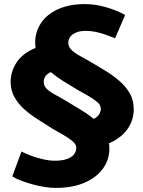

<svg xmlns="http://www.w3.org/2000/svg" viewBox="-20 -800 697 939"><path d="M416 -77Q485 -83 533.5 -109Q582 -135 608 -175.5Q634 -216 634 -266Q634 -309 615.5 -342Q597 -375 567 -401.5Q537 -428 501 -450.5Q465 -473 429 -494Q398 -512 372 -526Q346 -540 330 -555.5Q314 -571 314 -590Q314 -617 337.5 -633Q361 -649 397 -649Q424 -649 446 -644.5Q468 -640 491.5 -632Q515 -624 543 -613L592 -727Q552 -749 499.5 -764.5Q447 -780 395 -780Q320 -780 265 -755.5Q210 -731 181 -688Q152 -645 152 -591Q152 -550 170.5 -516.5Q189 -483 219 -456Q249 -429 284.5 -406.5Q320 -384 355 -363Q384 -347 411 -331.5Q438 -316 455.5 -301Q473 -286 473 -268Q473 -241 446.5 -223Q420 -205 368 -205ZM40 63Q58 74 84.5 84Q111 94 140.5 102Q170 110 199 114.5Q228 119 252 119Q335 119 393.5 93.5Q452 68 483.5 24.5Q515 -19 515 -75Q515 -118 496.5 -150.5Q478 -183 448 -210Q418 -237 381.5 -259Q345 -281 309 -303Q280 -321 253 -335Q226 -349 210 -364Q194 -379 194 -399Q194 -426 217.5 -441.5Q241 -457 278 -457L236 -584Q173 -578 127 -553Q81 -528 57 -488Q33 -448 32 -400Q32 -359 50.5 -325.5Q69 -292 99.5 -265Q130 -238 166 -215.5Q202 -193 236 -171Q264 -155 291 -139.5Q318 -124 335.5 -109Q353 -94 353 -77Q353 -59 341.5 -44.5Q330 -30 306.5 -22Q283 -14 248 -14Q222 -14 191 -21Q160 -28 132 -38.5Q104 -49 85 -59Z"/></svg>

Font: Catamaran Thin ExtraBold
Style: Regular
Weight: 800
Version: Version 2.000